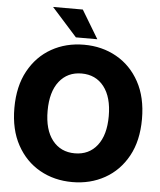

<svg xmlns="http://www.w3.org/2000/svg" viewBox="-61 -982 870 1046"><g transform="rotate(5 373.5 -459.5)"><path d="M373.5 11.7Q274.4 11.7 195.6 -32.7Q116.7 -77.1 70.6 -161.1Q24.4 -245.1 24.4 -363.3Q24.4 -482.4 70.6 -566.4Q116.7 -650.4 195.6 -694.8Q274.4 -739.3 373.5 -739.3Q471.7 -739.3 550.8 -694.8Q629.9 -650.4 676 -566.4Q722.2 -482.4 722.2 -363.3Q722.2 -244.1 676 -160.4Q629.9 -76.7 550.8 -32.5Q471.7 11.7 373.5 11.7ZM373.5 -145.5Q450.7 -145.5 495.6 -202.6Q540.5 -259.8 540.5 -363.3Q540.5 -467.3 495.6 -524.7Q450.7 -582 373.5 -582Q296.4 -582 251.2 -524.7Q206.1 -467.3 206.1 -363.3Q206.1 -259.8 251.2 -202.6Q296.4 -145.5 373.5 -145.5ZM324.7 -775.4 186.5 -929.7H349.1L441.9 -775.4Z"/></g></svg>

Font: Inter Display Extra Bold
Style: Regular
Weight: 800
Designer: Rasmus Andersson
Foundry: rsms
Version: Version 4.000;git-4fc901f